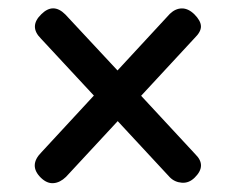

<svg xmlns="http://www.w3.org/2000/svg" viewBox="-20 -566 552 451"><path d="M76 -148.5Q46.5 -177.5 77.5 -208.5L200.5 -341.5L76 -475.5Q47.5 -504 77 -532.5Q105 -560.5 133.5 -532L256 -400.5L379 -533.5Q392 -546 407 -546.2Q422 -546.5 436.5 -532.5Q451.5 -517.5 452 -504.5Q452.5 -491.5 437 -476.5L311.5 -341L439 -203.5Q466 -177 437.5 -149Q424 -135.5 407.2 -136.8Q390.5 -138 379 -149.5L256.5 -281.5L135 -150.5Q121 -137 105.8 -135.8Q90.5 -134.5 76 -148.5Z"/></svg>

Font: Fraunces 72pt Soft Black
Style: Regular
Weight: 900
Version: Version 1.000;[b76b70a41]